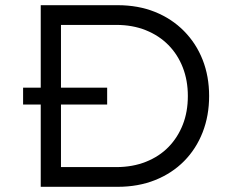

<svg xmlns="http://www.w3.org/2000/svg" viewBox="-20 -720 907 740"><path d="M69 -317V-382H393V-317ZM137 0V-700H433Q513 -700 577.5 -674Q642 -648 689 -600.5Q736 -553 761 -489.5Q786 -426 786 -350Q786 -274 761 -210Q736 -146 689.5 -99Q643 -52 578 -26Q513 0 433 0ZM215 -62 206 -76H428Q491 -76 542.5 -96.5Q594 -117 629.5 -153.5Q665 -190 684.5 -239.5Q704 -289 704 -350Q704 -410 684.5 -460Q665 -510 629 -546.5Q593 -583 542 -603.5Q491 -624 428 -624H203L215 -636Z"/></svg>

Font: Lexend Exa Light
Style: Regular
Weight: 300
Designer: Bonnie Shaver-Troup, Thomas Jockin
Foundry: Lexend
Version: Version 1.007